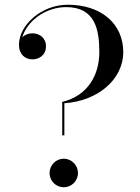

<svg xmlns="http://www.w3.org/2000/svg" viewBox="-20 -780 590 810"><path d="M242.5 -350V-209H251.5V-344.5C392.5 -353.5 500 -445 500 -560C500 -680 407 -760 266 -760C153.5 -760 60 -673 60 -591C60 -550 86.5 -529.5 117 -529.5C142 -529.5 174 -545 174 -585C174 -620 146.5 -639.5 117 -639.5C100.5 -639.5 84.5 -633.5 74 -622.5C93 -689 170 -750 259 -750C382 -750 399 -654 399 -560C399 -467 353.5 -377 242.5 -350ZM189 -50C189 -17 216 10 249 10C282 10 309 -17 309 -50C309 -83 282 -110.5 249 -110.5C216 -110.5 189 -83 189 -50Z"/></svg>

Font: Bodoni* 24
Style: Regular
Weight: 400
Version: Version 2.3